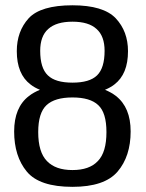

<svg xmlns="http://www.w3.org/2000/svg" viewBox="-20 -700 552 726"><path d="M254 6.5C334.5 6.5 391.5 -12.5 424.5 -51C457.5 -89.5 474 -140.5 474 -203C474 -263.5 455.5 -308 418.5 -337C406.5 -346.5 392.5 -354 377 -360.5C390.5 -366 402 -372.5 412.5 -380.5C447 -407 464 -448.5 464 -506.5C464 -556.5 448.5 -598 417.5 -631C386.5 -663.5 332 -680 254 -680C174 -680 118.5 -663.5 88.5 -631C58.5 -598 43.5 -556.5 43.5 -506.5C43.5 -448.5 61 -406.5 95.5 -380.5C105.5 -372.5 117.5 -366 131 -360.5C115.5 -354 101.5 -346.5 89.5 -337C52 -308.5 33.5 -263.5 33.5 -203C33.5 -140.5 49.5 -89.5 81.5 -51C113.5 -12.5 171 6.5 254 6.5ZM254 -57C211.5 -57 179.5 -68 157.5 -91C135.5 -113.5 124.5 -150 124.5 -200.5C124.5 -249 135 -283 156 -302.5C177 -322 209.5 -331.5 254 -331.5C298.5 -331.5 331 -322 351.5 -302.5C372.5 -283 382.5 -249 382.5 -200.5C382.5 -150 372 -113.5 350 -91C328.5 -68 296.5 -57 254 -57ZM254 -387.5C211 -387.5 180 -396.5 161 -415C141.5 -433.5 132 -464.5 132 -508C132 -544.5 142 -572.5 162.5 -590.5C183 -609 213.5 -618 254 -618C294.5 -618 325 -609 345 -590.5C365.5 -572.5 375.5 -544.5 375.5 -508C375.5 -464.5 366 -433.5 347 -415C328 -396.5 297 -387.5 254 -387.5Z"/></svg>

Font: Anybody
Style: Regular
Weight: 400
Designer: Tyler Finck
Foundry: Etcetera Type Company
Version: Version 1.110